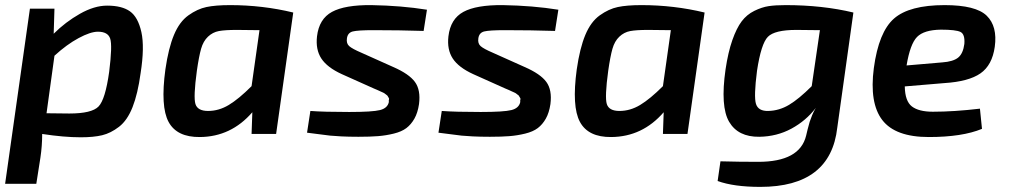

<svg xmlns="http://www.w3.org/2000/svg" viewBox="-22 -524 3946 751"><path d="M191 -490 188 -392Q234 -438 290.5 -470Q347 -502 397 -502Q455 -502 486.5 -479.5Q518 -457 531 -398.5Q544 -340 528 -238Q517 -157 496.5 -105Q476 -53 443.5 -28Q411 -3 377.5 5Q344 13 294 13Q228 13 143 0Q143 47 136 93L120 195H-2L95 -490ZM160 -81 249 -80Q337 -80 363.5 -107.5Q390 -135 405 -243Q418 -346 409 -373Q400 -400 361 -400Q332 -400 285.5 -375Q239 -350 191 -306Z M1058 0H962L965 -85Q882 11 760 12Q670 13 637.5 -47Q605 -107 625 -253Q637 -336 658.5 -387.5Q680 -439 715 -464Q750 -489 785.5 -496.5Q821 -504 878 -504Q1005 -504 1125 -475ZM993 -406 904 -407Q858 -407 834 -402.5Q810 -398 791.5 -380.5Q773 -363 764.5 -333Q756 -303 748 -247Q734 -144 742.5 -117Q751 -90 792 -90Q834 -90 873 -113.5Q912 -137 962 -187Z M1440 -178 1315 -234Q1258 -260 1235 -295Q1212 -330 1218 -382Q1226 -450 1276.5 -477.5Q1327 -505 1431 -504Q1548 -502 1648 -486L1635 -403Q1541 -406 1439 -406Q1378 -406 1358 -401Q1338 -396 1335 -374Q1332 -354 1344 -343.5Q1356 -333 1391 -318L1516 -262Q1578 -235 1601 -203.5Q1624 -172 1617 -117Q1612 -83 1599 -60Q1586 -37 1567.5 -23Q1549 -9 1518.5 -1.5Q1488 6 1457 8.5Q1426 11 1380 11Q1342 11 1313 9.5Q1284 8 1269.5 6.5Q1255 5 1226 1Q1197 -3 1179 -5L1192 -90Q1245 -86 1344 -86Q1435 -86 1464.5 -93.5Q1494 -101 1499 -125Q1498 -131 1499.5 -134.5Q1501 -138 1498 -142Q1495 -146 1494.5 -148Q1494 -150 1489.5 -153Q1485 -156 1483 -158Q1481 -160 1475 -162.5Q1469 -165 1465 -167Q1461 -169 1453 -172.5Q1445 -176 1440 -178Z M1954 -178 1829 -234Q1772 -260 1749 -295Q1726 -330 1732 -382Q1740 -450 1790.5 -477.5Q1841 -505 1945 -504Q2062 -502 2162 -486L2149 -403Q2055 -406 1953 -406Q1892 -406 1872 -401Q1852 -396 1849 -374Q1846 -354 1858 -343.5Q1870 -333 1905 -318L2030 -262Q2092 -235 2115 -203.5Q2138 -172 2131 -117Q2126 -83 2113 -60Q2100 -37 2081.5 -23Q2063 -9 2032.5 -1.5Q2002 6 1971 8.5Q1940 11 1894 11Q1856 11 1827 9.5Q1798 8 1783.5 6.5Q1769 5 1740 1Q1711 -3 1693 -5L1706 -90Q1759 -86 1858 -86Q1949 -86 1978.5 -93.5Q2008 -101 2013 -125Q2012 -131 2013.5 -134.5Q2015 -138 2012 -142Q2009 -146 2008.5 -148Q2008 -150 2003.5 -153Q1999 -156 1997 -158Q1995 -160 1989 -162.5Q1983 -165 1979 -167Q1975 -169 1967 -172.5Q1959 -176 1954 -178Z M2667 0H2571L2574 -85Q2491 11 2369 12Q2279 13 2246.5 -47Q2214 -107 2234 -253Q2246 -336 2267.5 -387.5Q2289 -439 2324 -464Q2359 -489 2394.5 -496.5Q2430 -504 2487 -504Q2614 -504 2734 -475ZM2602 -406 2513 -407Q2467 -407 2443 -402.5Q2419 -398 2400.5 -380.5Q2382 -363 2373.5 -333Q2365 -303 2357 -247Q2343 -144 2351.5 -117Q2360 -90 2401 -90Q2443 -90 2482 -113.5Q2521 -137 2571 -187Z M3316 -475 3253 -25Q3227 207 2952 207Q2848 207 2785 184L2796 107Q2868 109 2944 109Q3106 109 3131 7Q3132 2 3137 -18Q3142 -38 3145 -47.5Q3148 -57 3154.5 -73Q3161 -89 3169 -102Q3131 -52 3074 -21Q3017 10 2948 11Q2865 12 2830 -47.5Q2795 -107 2816 -253Q2826 -320 2842.5 -367Q2859 -414 2879 -440.5Q2899 -467 2928.5 -481.5Q2958 -496 2984.5 -500Q3011 -504 3051 -504Q3195 -504 3316 -475ZM3185 -406 3093 -407Q3008 -407 2981.5 -380Q2955 -353 2939 -247Q2926 -146 2935 -117.5Q2944 -89 2983 -90Q3026 -91 3064.5 -114Q3103 -137 3153 -187Z M3811 -99 3819 -20Q3742 12 3611 12Q3480 12 3429 -54.5Q3378 -121 3396 -258Q3415 -399 3475 -451.5Q3535 -504 3673 -504Q3795 -504 3837.5 -462.5Q3880 -421 3869 -341Q3859 -269 3813 -237Q3767 -205 3672 -199L3517 -186Q3518 -128 3545 -107.5Q3572 -87 3627 -87Q3710 -87 3811 -99ZM3524 -268 3664 -280Q3706 -283 3725.5 -298.5Q3745 -314 3750 -352Q3753 -390 3735 -399Q3717 -408 3658 -408Q3592 -407 3565 -379.5Q3538 -352 3524 -268Z"/></svg>

Font: Exo 2.0 Semi Bold
Style: Italic
Weight: 600
Italic angle: -8°
Designer: Natanael Gama
Version: Version 1.001;PS 001.001;hotconv 1.0.70;makeotf.lib2.5.58329